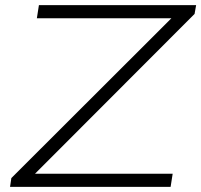

<svg xmlns="http://www.w3.org/2000/svg" viewBox="-20 -725 781 745"><path d="M19 0 24 -34 677 -686 678 -654H123L131 -705H741L735 -671L84 -19L83 -51H650L642 0Z"/></svg>

Font: Nunito Sans 7pt Expanded ExtraLight
Style: Italic
Weight: 250
Width: 7
Italic angle: -9°
Designer: Vernon Adams
Foundry: Vernon Adams
Version: Version 3.101;gftools[0.9.27]